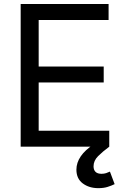

<svg xmlns="http://www.w3.org/2000/svg" viewBox="-20 -748 638 979"><path d="M85.4 0V-727.5H533.7V-646H177.2V-408.7H508.8V-327.6H177.2V-81.5H537.1V0ZM481.4 211.4Q434.6 211.4 402.1 187.3Q369.6 163.1 369.6 117.2Q369.6 81.5 391.8 49.1Q414.1 16.6 457 -11.2L537.1 0Q503.4 24.9 480.2 48.1Q457 71.3 457 100.1Q457 118.2 467 128.2Q477.1 138.2 497.6 138.2Q510.3 138.2 521 134.8Q531.7 131.3 540.5 127L564.5 190.9Q549.8 198.2 529.3 204.8Q508.8 211.4 481.4 211.4Z"/></svg>

Font: Inter 17pt
Style: Regular
Weight: 400
Version: Version 4.001;git-66647c0bb